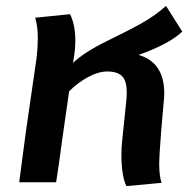

<svg xmlns="http://www.w3.org/2000/svg" viewBox="-20 -617 661 650"><path d="M536 -302Q536 -288 535 -280L526 -178Q519 -89 519 -61Q519 -22 527 2L408 13Q400 -2 395.5 -30Q391 -58 391 -93Q391 -118 394 -145L408 -280Q409 -289 409 -305Q409 -344 393 -359.5Q377 -375 343 -375Q313 -375 278 -356Q243 -337 214 -308L190 -140Q177 -42 170 0H45L68 -174L104 -422Q108 -457 108 -487Q108 -529 99 -557L217 -569Q235 -533 235 -480Q235 -450 230 -422L227 -404Q265 -440 340 -477Q418 -515 461.5 -539.5Q505 -564 542 -597L597 -510Q553 -468 449 -431Q492 -419 514 -386.5Q536 -354 536 -302Z"/></svg>

Font: FiraGO Medium
Style: Italic
Weight: 500
Italic angle: -8°
Designer: bBox Type GmbH
Foundry: bBox Type GmbH
Version: Version 1.001